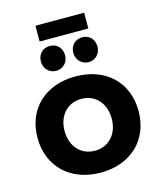

<svg xmlns="http://www.w3.org/2000/svg" viewBox="-127 -961 887 1059"><g transform="rotate(-15 316.5 -432.0)"><path d="M177 -870V-780H455V-870ZM224 -742C184 -742 155 -713 155 -671C155 -631 184 -600 224 -600C264 -600 293 -631 293 -671C293 -713 264 -742 224 -742ZM410 -742C369 -742 340 -713 340 -671C340 -631 369 -600 410 -600C449 -600 478 -631 478 -671C478 -713 449 -742 410 -742ZM317 -543C144 -543 28 -434 28 -269C28 -105 144 6 317 6C489 6 605 -105 605 -269C605 -434 489 -543 317 -543ZM317 -415C396 -415 451 -355 451 -267C451 -179 396 -119 317 -119C237 -119 182 -179 182 -267C182 -355 237 -415 317 -415Z"/></g></svg>

Font: Juman SemiBold
Style: Regular
Weight: 600
Designer: Bandar Raffah (Arabic) Julieta Ulanovsky (Latin)
Foundry: Caramella
Version: Version 5.022;PS 005.022;hotconv 1.0.88;makeotf.lib2.5.64775